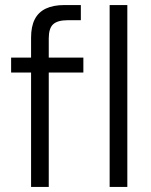

<svg xmlns="http://www.w3.org/2000/svg" viewBox="-20 -740 597 760"><path d="M103 0V-591Q103 -635 117.5 -663.5Q132 -692 161.5 -706Q191 -720 235 -720H300V-660H248Q208 -660 190.5 -644Q173 -628 173 -588V0ZM24 -453V-512H310V-453ZM414 0V-720H484V0Z"/></svg>

Font: DM Sans 12pt Light
Style: Regular
Weight: 300
Version: Version 4.004;gftools[0.9.30]